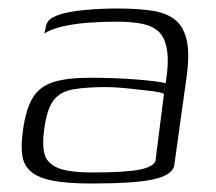

<svg xmlns="http://www.w3.org/2000/svg" viewBox="-20 -425 509 452"><path d="M195 7Q139 7 105 0.5Q71 -6 53.5 -20.5Q36 -35 32.5 -59Q29 -83 34 -118Q41 -169 57.5 -195.5Q74 -222 106.5 -232Q139 -242 192 -242Q217 -242 245.5 -241Q274 -240 300 -238Q326 -236 345 -233.5Q364 -231 370 -229Q378 -279 373 -308.5Q368 -338 352.5 -351.5Q337 -365 312 -369.5Q287 -374 254 -374Q221 -374 187.5 -371.5Q154 -369 126.5 -362.5Q99 -356 84 -346L87 -357Q89 -376 103.5 -383.5Q118 -391 132 -394Q151 -399 186 -402Q221 -405 256 -405Q303 -405 337 -400Q371 -395 391.5 -379Q412 -363 419.5 -330.5Q427 -298 419 -242L390 -34Q384 -12 340 -2.5Q296 7 195 7ZM198 -19Q274 -19 307.5 -25.5Q341 -32 346 -46L366 -204Q359 -208 334 -211Q309 -214 280 -217Q251 -220 230 -220Q182 -220 151.5 -214.5Q121 -209 105.5 -188Q90 -167 84 -120Q79 -86 84.5 -63.5Q90 -41 115.5 -30Q141 -19 198 -19Z"/></svg>

Font: Genos Thin Light
Style: Italic
Weight: 300
Italic angle: -8°
Version: Version 1.010